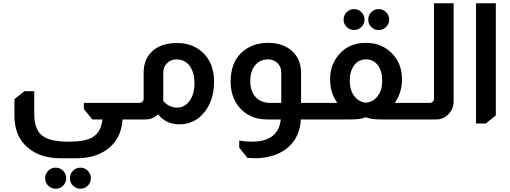

<svg xmlns="http://www.w3.org/2000/svg" viewBox="-20 -736 3144 1183"><path d="M191 -174V-35Q191 60 238.5 98.5Q286 137 402 137Q503 137 548 111Q603 80 611 0H549L497 -64V-102H773V0H735Q727 125 635 188Q563 239 452 239H353Q227 239 152 174Q69 106 69 -24V-125L131 -174ZM323 297Q350 297 369 316Q388 335 388 362Q388 389 369 408Q350 427 323 427Q296 427 277 408Q258 389 258 362Q258 335 277 316Q296 297 323 297ZM475 297Q502 297 521 316Q540 335 540 362Q540 389 521 408Q502 427 475 427Q449 427 430 408Q411 389 411 362Q411 335 430 316Q449 297 475 297Z M865 -287Q865 -382 931 -431Q983 -471 1073 -471Q1161 -471 1222 -419Q1299 -353 1299 -232Q1299 -118 1238 -43Q1179 30 1085 30Q1002 30 954 -32Q922 0 876 0H685V-102H839Q850 -102 858 -110Q865 -117 865 -127ZM986 -113Q1023 -73 1071 -73Q1118 -73 1148 -114.5Q1178 -156 1178 -222Q1178 -294 1145 -335Q1115 -370 1067 -370Q1031 -370 1010 -347Q986 -325 986 -287Z M1627 0Q1517 0 1454 -75Q1401 -139 1401 -233Q1401 -345 1464 -408Q1530 -472 1633 -472Q1708 -472 1763 -435Q1835 -383 1835 -287V-102H1867V0H1834Q1827 108 1758 169Q1710 212 1643 228Q1596 239 1551 239Q1536 239 1508 237H1505L1454 174V130Q1495 137 1531 137Q1695 137 1710 0ZM1713 -287Q1713 -327 1687 -350Q1664 -370 1633 -370Q1582 -370 1552 -334Q1522 -298 1522 -235Q1522 -174 1555 -138Q1588 -102 1645 -102H1713Z M2161 -680Q2188 -680 2207 -661Q2226 -642 2226 -615Q2226 -589 2207 -570Q2188 -551 2161 -551Q2135 -551 2116 -570Q2097 -589 2097 -615Q2097 -642 2116 -661Q2135 -680 2161 -680ZM2313 -680Q2340 -680 2359 -661Q2378 -642 2378 -615Q2378 -589 2359 -570Q2340 -551 2313 -551Q2286 -551 2267.5 -569.5Q2249 -588 2249 -615Q2249 -642 2267.5 -661Q2286 -680 2313 -680ZM2059 -102Q2014 -162 2014 -247Q2014 -324 2053 -380Q2116 -472 2235 -472Q2325 -472 2386 -416Q2457 -351 2457 -247Q2457 -165 2412 -102H2481V0H2331Q2266 0 2237 -13H2232Q2204 0 2138 0H1860V-102ZM2235 -103Q2280 -108 2307.5 -144.5Q2335 -181 2335 -238Q2335 -298 2308 -334Q2281 -370 2235 -370Q2190 -370 2162.5 -334Q2135 -298 2135 -238Q2135 -181 2162.5 -144.5Q2190 -108 2235 -103Z M2775 -716V-110Q2775 -68 2748 -38Q2717 0 2667 0H2474V-102H2628Q2639 -102 2647 -110Q2654 -117 2654 -127V-716Z M3035 -716V-25L2973 25H2913V-716Z"/></svg>

Font: Almarai Bold
Style: Regular
Weight: 700
Designer: Boutros International 2019
Foundry: Created by Boutros International 2019
Version: Version 1.10